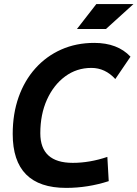

<svg xmlns="http://www.w3.org/2000/svg" viewBox="-20 -914 676 944"><path d="M305.2 9.8Q42.5 9.8 42.5 -255.4Q42.5 -354.5 71.5 -436.5Q100.6 -518.6 154.1 -578.1Q207.5 -637.7 281 -670.4Q354.5 -703.1 443.4 -703.1Q558.1 -703.1 621.6 -635.3L546.9 -525.4Q497.1 -580.1 429.2 -580.1Q356.9 -580.1 300.3 -538.3Q243.7 -496.6 210.9 -424.1Q178.2 -351.6 178.2 -258.8Q178.2 -113.3 337.9 -113.3Q421.4 -113.3 507.8 -142.6L514.6 -23.4Q411.6 9.8 305.2 9.8ZM358.4 -771.5 453.6 -894H636.2L501 -771.5Z"/></svg>

Font: Cascadia Code PL
Style: Bold Italic
Weight: 700
Italic angle: -10°
Monospace: yes
Designer: Aaron Bell
Foundry: Saja Typeworks
Version: Version 2404.023; ttfautohint (v1.8.4)